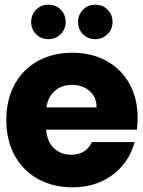

<svg xmlns="http://www.w3.org/2000/svg" viewBox="-20 -791 609 819"><path d="M564 -238H177Q181 -186 210.5 -158.5Q240 -131 283 -131Q347 -131 372 -185H554Q540 -130 503.5 -86Q467 -42 412 -17Q357 8 289 8Q207 8 143 -27Q79 -62 43 -127Q7 -192 7 -279Q7 -366 42.5 -431Q78 -496 142 -531Q206 -566 289 -566Q370 -566 433 -532Q496 -498 531.5 -435Q567 -372 567 -288Q567 -264 564 -238ZM392 -333Q392 -377 362 -403Q332 -429 287 -429Q244 -429 214.5 -404Q185 -379 178 -333ZM113 -697Q113 -728 134 -749.5Q155 -771 186 -771Q218 -771 239 -750Q260 -729 260 -697Q260 -666 238.5 -645Q217 -624 186 -624Q155 -624 134 -645Q113 -666 113 -697ZM313 -697Q313 -728 334 -749.5Q355 -771 386 -771Q418 -771 439 -750Q460 -729 460 -697Q460 -666 438.5 -645Q417 -624 386 -624Q355 -624 334 -645Q313 -666 313 -697Z"/></svg>

Font: Poppins A&M
Style: Bold-A&M
Weight: 700
Designer: Ninad Kale (Devanagari), Jonny Pinhorn (Latin)
Foundry: Indian Type Foundry
Version: 4.004